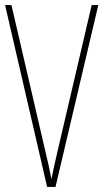

<svg xmlns="http://www.w3.org/2000/svg" viewBox="-20 -734 406 754"><path d="M366 -714H340L205 -136C196 -99 190 -69 182 -31C175 -69 168 -98 159 -136L25 -714H0L165 0H198Z"/></svg>

Font: Noto Sans Arabic UI XCn Th
Style: Regular
Weight: 100
Width: 2
Designer: Monotype Design Team, Nadine Chahine and Nizar Qandah
Foundry: Monotype Imaging Inc.
Version: Version 2.010